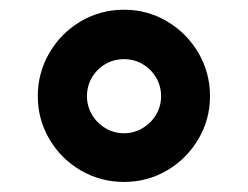

<svg xmlns="http://www.w3.org/2000/svg" viewBox="-20 -752 499 387"><path d="M56.2 -558.1Q56.2 -605.5 79.6 -645.5Q103 -685.5 142.8 -709Q182.6 -732.4 230 -732.4Q276.9 -732.4 316.6 -709Q356.3 -685.6 379.8 -645.6Q403.3 -605.5 403.3 -558.3Q403.3 -511.2 379.8 -471.5Q356.2 -431.7 316.7 -408.5Q277.1 -385.3 230 -385.3Q182.7 -385.3 142.8 -408.5Q103 -431.7 79.6 -471.4Q56.2 -511.2 56.2 -558.1ZM304.7 -558.1Q304.7 -578.6 294.6 -595.7Q284.5 -612.9 267.4 -622.8Q250.2 -632.8 230 -632.8Q209.5 -632.8 192.3 -622.8Q175.2 -612.8 165.2 -595.6Q155.3 -578.5 155.3 -558.1Q155.3 -538.1 165.3 -521Q175.3 -503.9 192.5 -493.7Q209.7 -483.4 230 -483.4Q250 -483.4 267.3 -493.7Q284.7 -503.9 294.7 -521Q304.7 -538 304.7 -558.1Z"/></svg>

Font: Inter RS Variable
Style: Regular
Weight: 400
Designer: Rasmus Andersson (customised by Maria Ramos and Noel Pretorius)
Foundry: rsms
Version: Version 3.001;Glyphs 3.2.3 (3260)